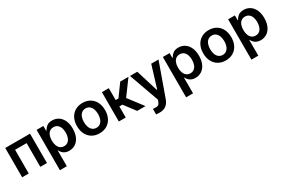

<svg xmlns="http://www.w3.org/2000/svg" viewBox="99 -1672 4431 3007"><g transform="rotate(-30 2314.5 -169.0)"><path d="M59.6 -530.3H507.8V0H387.7V-428.7H178.7V0H59.6Z M627 -530.3H749V-443.4H756.8Q776.9 -482.4 812 -509.8Q847.2 -537.1 909.2 -537.1Q971.2 -537.1 1020.8 -505.4Q1070.3 -473.6 1099.1 -412.1Q1127.9 -350.6 1127.9 -264.6Q1127.9 -179.2 1099.6 -117.2Q1071.3 -55.2 1021.7 -22.7Q972.2 9.8 909.2 9.8Q803.7 9.8 756.8 -84H752V199.2H627ZM875 -92.8Q915 -92.8 943.4 -114.7Q971.7 -136.7 986.3 -175.8Q1001 -214.8 1001 -265.6Q1001 -315.4 986.6 -354Q972.2 -392.6 943.8 -414.1Q915.5 -435.5 875 -435.5Q835 -435.5 806.6 -414.6Q778.3 -393.6 763.7 -355.2Q749 -316.9 749 -265.6Q749 -213.9 763.7 -174.8Q778.3 -135.7 806.6 -114.3Q835 -92.8 875 -92.8Z M1203.1 -262.7Q1203.1 -344.7 1234.4 -406.7Q1265.6 -468.8 1323.2 -502.9Q1380.9 -537.1 1457 -537.1Q1533.7 -537.1 1591.3 -502.9Q1648.9 -468.8 1679.9 -406.7Q1710.9 -344.7 1710.9 -262.7Q1710.9 -181.2 1679.7 -119.1Q1648.4 -57.1 1591.1 -23.2Q1533.7 10.7 1457 10.7Q1380.9 10.7 1323.2 -23.4Q1265.6 -57.6 1234.4 -119.4Q1203.1 -181.2 1203.1 -262.7ZM1585 -263.7Q1585 -313 1570.6 -352.8Q1556.2 -392.6 1527.6 -415.5Q1499 -438.5 1458 -438.5Q1416 -438.5 1387 -415.5Q1357.9 -392.6 1343.5 -353Q1329.1 -313.5 1329.1 -263.7Q1329.1 -213.9 1343.5 -174.3Q1357.9 -134.8 1387 -111.8Q1416 -88.9 1458 -88.9Q1499 -88.9 1527.6 -111.8Q1556.2 -134.8 1570.6 -174.3Q1585 -213.9 1585 -263.7Z M1807.6 -530.3H1932.6V-315.4H1983.4L2138.7 -530.3H2288.1L2090.8 -261.7L2290 0H2139.6L1988.3 -200.2H1932.6V0H1807.6Z M2368.7 196.3V96.7Q2399.9 98.6 2421.4 98.6Q2439.9 98.6 2452.4 95.2Q2464.8 91.8 2476.6 78.9Q2488.3 65.9 2498.5 39.1L2509.3 10.7L2315.9 -530.3H2447.8L2570.8 -129.9H2576.7L2699.7 -530.3H2831.5L2618.7 64.5Q2595.2 130.9 2550.3 165Q2505.4 199.2 2433.1 199.2Q2392.1 199.2 2368.7 196.3Z M2909.7 -530.3H3031.7V-443.4H3039.6Q3059.6 -482.4 3094.7 -509.8Q3129.9 -537.1 3191.9 -537.1Q3253.9 -537.1 3303.5 -505.4Q3353 -473.6 3381.8 -412.1Q3410.6 -350.6 3410.6 -264.6Q3410.6 -179.2 3382.3 -117.2Q3354 -55.2 3304.4 -22.7Q3254.9 9.8 3191.9 9.8Q3086.4 9.8 3039.6 -84H3034.7V199.2H2909.7ZM3157.7 -92.8Q3197.8 -92.8 3226.1 -114.7Q3254.4 -136.7 3269 -175.8Q3283.7 -214.8 3283.7 -265.6Q3283.7 -315.4 3269.3 -354Q3254.9 -392.6 3226.6 -414.1Q3198.2 -435.5 3157.7 -435.5Q3117.7 -435.5 3089.4 -414.6Q3061 -393.6 3046.4 -355.2Q3031.7 -316.9 3031.7 -265.6Q3031.7 -213.9 3046.4 -174.8Q3061 -135.7 3089.4 -114.3Q3117.7 -92.8 3157.7 -92.8Z M3485.8 -262.7Q3485.8 -344.7 3517.1 -406.7Q3548.3 -468.8 3606 -502.9Q3663.6 -537.1 3739.7 -537.1Q3816.4 -537.1 3874 -502.9Q3931.6 -468.8 3962.6 -406.7Q3993.7 -344.7 3993.7 -262.7Q3993.7 -181.2 3962.4 -119.1Q3931.2 -57.1 3873.8 -23.2Q3816.4 10.7 3739.7 10.7Q3663.6 10.7 3606 -23.4Q3548.3 -57.6 3517.1 -119.4Q3485.8 -181.2 3485.8 -262.7ZM3867.7 -263.7Q3867.7 -313 3853.3 -352.8Q3838.9 -392.6 3810.3 -415.5Q3781.7 -438.5 3740.7 -438.5Q3698.7 -438.5 3669.7 -415.5Q3640.6 -392.6 3626.2 -353Q3611.8 -313.5 3611.8 -263.7Q3611.8 -213.9 3626.2 -174.3Q3640.6 -134.8 3669.7 -111.8Q3698.7 -88.9 3740.7 -88.9Q3781.7 -88.9 3810.3 -111.8Q3838.9 -134.8 3853.3 -174.3Q3867.7 -213.9 3867.7 -263.7Z M4090.3 -530.3H4212.4V-443.4H4220.2Q4240.2 -482.4 4275.4 -509.8Q4310.5 -537.1 4372.6 -537.1Q4434.6 -537.1 4484.1 -505.4Q4533.7 -473.6 4562.5 -412.1Q4591.3 -350.6 4591.3 -264.6Q4591.3 -179.2 4563 -117.2Q4534.7 -55.2 4485.1 -22.7Q4435.5 9.8 4372.6 9.8Q4267.1 9.8 4220.2 -84H4215.3V199.2H4090.3ZM4338.4 -92.8Q4378.4 -92.8 4406.7 -114.7Q4435.1 -136.7 4449.7 -175.8Q4464.4 -214.8 4464.4 -265.6Q4464.4 -315.4 4450 -354Q4435.5 -392.6 4407.2 -414.1Q4378.9 -435.5 4338.4 -435.5Q4298.3 -435.5 4270 -414.6Q4241.7 -393.6 4227.1 -355.2Q4212.4 -316.9 4212.4 -265.6Q4212.4 -213.9 4227.1 -174.8Q4241.7 -135.7 4270 -114.3Q4298.3 -92.8 4338.4 -92.8Z"/></g></svg>

Font: Pretendard JP SemiBold
Style: Regular
Weight: 600
Designer: Base glyphs from Inter by Rasmus Andersson; Hangeul glyphs from Noto Sans CJK(Source Han Sans) by Jang Soo-young and Kan
Foundry: Kil Hyung-jin
Version: Version 1.309